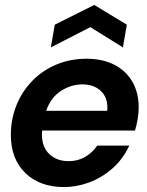

<svg xmlns="http://www.w3.org/2000/svg" viewBox="-20 -746 596 778"><path d="M240 12Q141 12 82.5 -45Q24 -102 24 -199Q24 -263 46.5 -319Q69 -375 110 -417.5Q151 -460 207.5 -484Q264 -508 331 -508Q396 -508 443.5 -483.5Q491 -459 516.5 -414.5Q542 -370 542 -311Q542 -287 537.5 -261.5Q533 -236 527 -217H151Q150 -213 150 -209Q150 -205 150 -200Q150 -150 180 -121.5Q210 -93 258 -93Q296 -93 325.5 -110.5Q355 -128 374 -156H504Q477 -99 434 -62Q391 -25 340.5 -6.5Q290 12 240 12ZM167 -297H414Q415 -301 415 -304Q415 -307 415 -308Q416 -352 388 -378Q360 -404 314 -404Q268 -404 227 -377.5Q186 -351 167 -297ZM186 -554 202 -646 362 -726 494 -646 478 -554 346 -636Z"/></svg>

Font: Rethink Sans
Style: Bold Italic
Weight: 700
Italic angle: -10°
Designer: The Rethink Sans project authors (Hans Thiessen). DM Sans designed by Colophon Foundry.
Foundry: Rethink Communications LLC
Version: Version 1.001